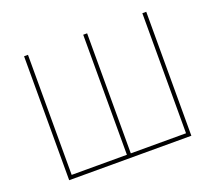

<svg xmlns="http://www.w3.org/2000/svg" viewBox="-118 -857 1139 1016"><g transform="rotate(-20 452.0 -349.0)"><path d="M108 0V-698H130V-22H441V-698H463V-22H774V-698H796V0Z"/></g></svg>

Font: IBM Plex Sans Thin
Style: Regular
Weight: 100
Designer: Mike Abbink, Paul van der Laan, Pieter van Rosmalen
Foundry: Bold Monday
Version: Version 3.0